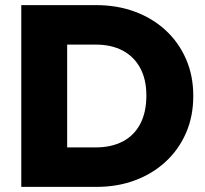

<svg xmlns="http://www.w3.org/2000/svg" viewBox="-20 -729 801 749"><path d="M184 0V-154H354Q414 -154 458.5 -177Q503 -200 527 -245.5Q551 -291 551 -356Q551 -420 526.5 -464.5Q502 -509 458 -532Q414 -555 354 -555H176V-709H355Q437 -709 506 -683.5Q575 -658 626 -611Q677 -564 705.5 -499Q734 -434 734 -355Q734 -275 705.5 -210Q677 -145 626 -98Q575 -51 506.5 -25.5Q438 0 357 0ZM63 0V-709H242V0Z"/></svg>

Font: Outfit ExtraBold
Style: Regular
Weight: 800
Designer: Rodrigo Fuenzalida
Foundry: fragTYPE
Version: Version 1.100;gftools[0.9.27]